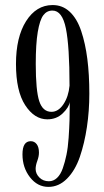

<svg xmlns="http://www.w3.org/2000/svg" viewBox="-20 -731 415 763"><path d="M188 -710.9Q228 -711.4 257.1 -684.3Q286.1 -657.2 302.7 -607.7Q319.3 -558.1 327.1 -496.6Q335 -435.1 335 -358.9Q335 -290 325.4 -226.1Q315.9 -162.1 297.4 -107.9Q278.8 -53.7 246.3 -21Q213.9 11.7 172.4 11.7Q128.9 11.7 99.1 -26.6Q69.3 -64.9 69.3 -117.7Q69.3 -169.9 102.1 -169.9Q116.7 -169.9 125.7 -158.2Q134.8 -146.5 134.8 -124.5Q134.8 -109.4 128.2 -91.6Q121.6 -73.7 121.6 -59.6Q121.6 -40.5 136.5 -25.6Q151.4 -10.7 174.3 -10.7Q192.4 -10.7 206.5 -23.9Q220.7 -37.1 229.5 -62.3Q238.3 -87.4 244.1 -115.7Q250 -144 252.7 -182.9Q255.4 -221.7 256.3 -253.7Q257.3 -285.6 257.3 -325.7Q253.9 -304.2 229.2 -280.5Q204.6 -256.8 168 -256.8Q116.7 -256.8 80.1 -313Q43.5 -369.1 43.5 -476.6Q43.5 -583.5 83.7 -647Q124 -710.4 188 -710.9ZM188.5 -689Q166 -689 152.1 -670.4Q138.2 -651.9 130.1 -604.2Q122.1 -556.6 122.1 -477.1Q122.1 -371.1 136 -328.9Q149.9 -286.6 184.6 -286.6Q211.9 -286.6 232.2 -316.9Q252.4 -347.2 256.3 -390.6Q256.3 -546.4 241.9 -617.7Q227.5 -689 188.5 -689Z"/></svg>

Font: Imbue
Style: Regular
Weight: 400
Designer: Tyler Finck
Foundry: Etcetera Type Company
Version: Version 0.910